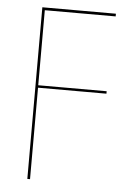

<svg xmlns="http://www.w3.org/2000/svg" viewBox="-51 -740 553 780"><g transform="rotate(5 225.0 -350.0)"><path d="M93 -689H390V-700H93ZM93 -373H380V-383H93ZM90 -700V0H101V-700Z"/></g></svg>

Font: Jost Thin
Style: Regular
Weight: 250
Version: Version 3.710